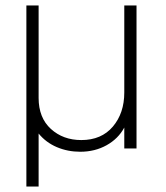

<svg xmlns="http://www.w3.org/2000/svg" viewBox="-20 -546 610 706"><path d="M77 -526H122V-186Q122 -113 167 -72Q212 -31 279 -31Q353 -31 395 -80.5Q437 -130 437 -206V-526H482V0H437V-77Q415 -36 372 -12Q329 12 275 12Q229 12 189 -5Q149 -22 122 -55V140H77Z"/></svg>

Font: Eudoxus Sans ExtraLight
Style: Regular
Weight: 200
Designer: Stijn de Vries
Foundry: tokotype
Version: Version 2.005